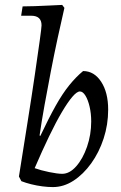

<svg xmlns="http://www.w3.org/2000/svg" viewBox="-20 -753 493 781"><path d="M57 -35Q75 -149 92 -255.5Q109 -362 121.5 -447.5Q134 -533 141.5 -587Q149 -641 149 -650Q149 -689 107 -689H66L72 -727Q93 -727 121.5 -728Q150 -729 180 -730.5Q210 -732 233 -733L242 -721Q229 -665 214.5 -598Q200 -531 186.5 -461Q173 -391 161 -324.5Q149 -258 141 -202L144 -200Q178 -272 206 -322Q234 -372 261.5 -406Q289 -440 318 -464Q363 -464 391.5 -420.5Q420 -377 420 -307Q420 -246 401.5 -189.5Q383 -133 351 -88.5Q319 -44 279 -18Q239 8 195 8Q175 8 152 5Q129 2 107 -3.5Q85 -9 67 -16ZM305 -381Q293 -381 274.5 -359.5Q256 -338 232 -297.5Q208 -257 180 -199Q152 -141 121 -69Q146 -60 180 -53Q214 -46 233 -46Q263 -46 290 -76.5Q317 -107 334 -156Q351 -205 351 -259Q351 -291 344.5 -319Q338 -347 327.5 -364Q317 -381 305 -381Z"/></svg>

Font: Alegreya
Style: Italic
Weight: 400
Italic angle: -7°
Designer: Juan Pablo del Peral
Foundry: Huerta Tipografica
Version: Version 2.009